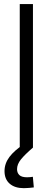

<svg xmlns="http://www.w3.org/2000/svg" viewBox="-20 -748 267 973"><path d="M147 -727.5V0H80.1V-727.5ZM101.1 205.6Q55.2 205.6 29.1 182.9Q2.9 160.2 2.9 119.1Q2.9 80.6 27.6 47.6Q52.2 14.6 104.5 -20L147 0Q105 36.1 85.7 60.3Q66.4 84.5 66.4 109.4Q66.4 127.9 78.1 139.2Q89.8 150.4 117.2 150.4Q124.5 150.4 132.3 149.7Q140.1 148.9 146.5 147.9L151.4 201.7Q140.1 203.1 127.4 204.3Q114.7 205.6 101.1 205.6Z"/></svg>

Font: Inter 28pt Light
Style: Regular
Weight: 300
Designer: Rasmus Andersson
Foundry: rsms
Version: Version 4.001;git-66647c0bb